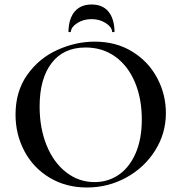

<svg xmlns="http://www.w3.org/2000/svg" viewBox="-20 -821 806 853"><path d="M49 -312Q49 -415 101 -488.5Q153 -562 234.5 -599Q316 -636 401 -636Q496 -636 568 -591.5Q640 -547 678.5 -474Q717 -401 717 -319Q717 -228 669 -152Q621 -76 540.5 -32Q460 12 366 12Q273 12 200.5 -31.5Q128 -75 88.5 -149.5Q49 -224 49 -312ZM610 -290Q610 -383 579.5 -455.5Q549 -528 492.5 -569Q436 -610 360 -610Q262 -610 209 -540.5Q156 -471 156 -348Q156 -252 187 -175.5Q218 -99 274 -55.5Q330 -12 400 -12Q460 -12 507.5 -44.5Q555 -77 582.5 -140Q610 -203 610 -290ZM284 -682Q286 -740 312.5 -770.5Q339 -801 387 -801Q435 -801 461 -770.5Q487 -740 489 -682Q489 -678 483.5 -678Q478 -678 478 -681Q476 -702 449 -719Q422 -736 387 -736Q351 -736 324 -719Q297 -702 295 -681Q294 -678 289 -678Q284 -678 284 -682Z"/></svg>

Font: Cormorant Unicase SemiBold
Style: Regular
Weight: 600
Designer: Christian Thalmann (Catharsis Fonts)
Foundry: Catharsis Fonts
Version: Version 4.000